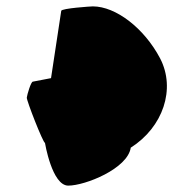

<svg xmlns="http://www.w3.org/2000/svg" viewBox="-20 -582 594 602"><path d="M64 -276C63 -267 115 -134 121 -134C121 -134 143 0 194 0C247 0 380 -53 390 -119C491 -183 532 -303 482 -399C432 -494 343 -562 271 -562C266 -562 173 -556 172 -548L140 -337L83 -326C77 -326 65 -285 64 -276Z"/></svg>

Font: Ampere
Style: SCCndIta
Weight: 400
Version: Version 1